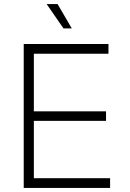

<svg xmlns="http://www.w3.org/2000/svg" viewBox="-20 -927 640 947"><path d="M97 0V-710H515V-662H147V-378H503V-331H147V-48H523V0ZM293 -787 210 -907H264L334 -787Z"/></svg>

Font: Geist Mono ExtraLight
Style: Regular
Weight: 200
Monospace: yes
Designer: Basement.studio, Andrés Briganti, Mateo Zaragoza
Foundry: Basement.studio, Vercel, Andrés Briganti, Guido Ferreyra, Mateo Zaragoza
Version: Version 1.500; ttfautohint (v1.8.4.7-5d5b)